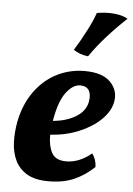

<svg xmlns="http://www.w3.org/2000/svg" viewBox="-53 -760 560 809"><g transform="rotate(5 227.5 -355.5)"><path d="M182 9Q125 9 91 -11.5Q57 -32 41 -66Q25 -100 23.5 -142Q22 -184 30 -228Q45 -304 83.5 -357.5Q122 -411 176.5 -439Q231 -467 295 -467Q371 -467 405 -431Q439 -395 429 -346Q421 -307 385 -272Q349 -237 293.5 -214Q238 -191 173 -187Q172 -142 188 -111.5Q204 -81 249 -81Q278 -81 305.5 -92.5Q333 -104 356 -124Q374 -101 375 -68Q336 -31 290.5 -11Q245 9 182 9ZM181 -257Q180 -251 179 -246Q236 -251 275.5 -275Q315 -299 323 -338Q329 -369 318.5 -387Q308 -405 281 -405Q251 -405 223 -369Q195 -333 181 -257ZM324 -715Q362 -722 398 -718.5Q434 -715 455 -702Q413 -663 373 -618.5Q333 -574 303 -530Q268 -534 241 -552Q268 -595 291 -640Q314 -685 324 -715Z"/></g></svg>

Font: Vollkorn
Style: Bold Italic
Weight: 700
Italic angle: -11°
Designer: Friedrich Althausen
Foundry: Friedrich Althausen
Version: Version 5.000; ttfautohint (v1.8.3)